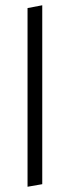

<svg xmlns="http://www.w3.org/2000/svg" viewBox="-20 -712 266 732"><path d="M85 -681.2V0L141.1 -9.8V-691.9Z"/></svg>

Font: Comic Neue Angular
Style: Regular
Weight: 400
Designer: Craig Rozynski
Foundry: Craig Rozynski
Version: Version 2.003